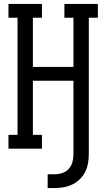

<svg xmlns="http://www.w3.org/2000/svg" viewBox="-20 -755 540 975"><path d="M222 200V130H257Q277 130 296.5 123.5Q316 117 329.5 102Q343 87 348 67.5Q353 48 353 28V-345H147V-70H193V0H23V-70H69V-665H23V-735H193V-665H147V-415H353V-665H307V-735H477V-665H431V28Q431 51 427 74Q423 97 412.5 118Q402 139 385 155.5Q368 172 347 182Q326 192 303 196Q280 200 257 200Z"/></svg>

Font: Iosevka Curly Slab
Style: Regular
Weight: 400
Monospace: yes
Designer: Belleve Invis
Foundry: Belleve Invis
Version: Version 22.1.2; ttfautohint (v1.8.4)